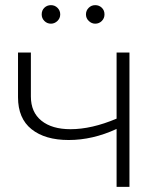

<svg xmlns="http://www.w3.org/2000/svg" viewBox="-20 -726 631 746"><path d="M483 -522V0H433V-225Q340 -182 247 -182Q155 -182 102.5 -224Q50 -266 50 -348V-522H100V-351Q100 -290 141 -257Q182 -224 254 -224Q336 -224 433 -265V-522ZM178 -634Q163 -634 152.5 -644.5Q142 -655 142 -670Q142 -686 152.5 -696Q163 -706 178 -706Q193 -706 203.5 -695.5Q214 -685 214 -670Q214 -655 203 -644.5Q192 -634 178 -634ZM350 -634Q336 -634 325 -644.5Q314 -655 314 -670Q314 -685 324.5 -695.5Q335 -706 350 -706Q365 -706 375.5 -696Q386 -686 386 -670Q386 -655 375.5 -644.5Q365 -634 350 -634Z"/></svg>

Font: Hilab Light
Style: Regular
Weight: 300
Designer: Cristianderson Lima
Foundry: Cristianderson
Version: Version 1.0